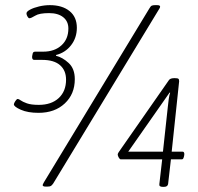

<svg xmlns="http://www.w3.org/2000/svg" viewBox="-20 -723 769 747"><path d="M130 -284Q88 -284 61 -296Q34 -308 34 -317Q34 -321 39.5 -329.5Q45 -338 49 -338Q53 -338 60.5 -332.5Q68 -327 84.5 -321Q101 -315 131 -315Q180 -315 208.5 -341.5Q237 -368 237 -413Q237 -449 213.5 -469.5Q190 -490 144 -490H113Q104 -490 105 -504L106 -509Q107 -517 109.5 -519.5Q112 -522 117 -522H148Q192 -522 219 -546.5Q246 -571 246 -612Q246 -640 226 -656Q206 -672 171 -672Q133 -672 117 -662Q101 -652 94 -652Q91 -652 87 -658.5Q83 -665 83 -671Q83 -678 97 -685.5Q111 -693 132 -698Q153 -703 174 -703Q222 -703 250.5 -680Q279 -657 279 -615Q279 -576 256.5 -547Q234 -518 198 -509V-506Q223 -500 247 -478Q271 -456 271 -415Q271 -357 232 -320.5Q193 -284 130 -284ZM158 3Q146 3 146 -3Q146 -5 151 -14L561 -690Q566 -699 570.5 -701Q575 -703 583 -703H591Q603 -703 603 -697Q603 -693 598 -686L187 -9Q182 -2 178 0.5Q174 3 164 3ZM613 4Q598 4 600 -7L611 -103H450Q446 -103 442 -110Q438 -117 438 -122Q438 -125 441.5 -130.5Q445 -136 448 -140L637 -411Q642 -419 659 -419Q671 -419 674 -416.5Q677 -414 677 -407L648 -133H690Q698 -133 697 -121L696 -115Q694 -107 692 -105Q690 -103 687 -103H645L634 -7Q632 4 618 4ZM642 -362 640 -363 479 -133H614L633 -308Q634 -320 636.5 -337.5Q639 -355 642 -362Z"/></svg>

Font: Asap Semi Condensed Semi Condensed Thin
Style: Italic
Weight: 100
Width: 4
Italic angle: -6°
Designer: Pablo Cosgaya
Foundry: Omnibus-Type
Version: Version 3.001; ttfautohint (v1.8.4.7-5d5b)